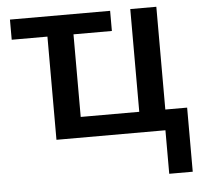

<svg xmlns="http://www.w3.org/2000/svg" viewBox="-52 -594 864 839"><g transform="rotate(-5 380.0 -175.0)"><path d="M656.7 0H178.7V-452.6H22V-541H461.4V-452.6H293V-90.3H549.8V-541H664.1V-90.3H759.8V190.9H656.7Z"/></g></svg>

Font: Viking Open Sans Light
Style: Bold
Weight: 600
Foundry: Ascender Corporation
Version: Version 2.001